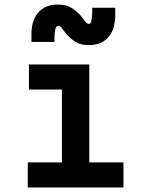

<svg xmlns="http://www.w3.org/2000/svg" viewBox="-20 -823 640 843"><path d="M102 0H522V-110H372V-540H107V-430H252V-110H102ZM118 -639H219V-660Q220 -686 224 -698Q228 -710 236 -710Q245 -710 254 -696.5Q263 -683 277 -667.5Q291 -652 312.5 -638.5Q334 -625 370 -625Q425 -625 455.5 -659.5Q486 -694 486 -756V-789H385V-768Q384 -741 381 -729.5Q378 -718 370 -718Q361 -718 352 -731.5Q343 -745 328.5 -760.5Q314 -776 292 -789.5Q270 -803 234 -803Q179 -803 148.5 -768.5Q118 -734 118 -672Z"/></svg>

Font: CommitMonoV143 ExtLt
Style: Regular
Weight: 200
Monospace: yes
Designer: Eigil Nikolajsen
Foundry: Eigil Nikolajsen
Version: Version 1.143